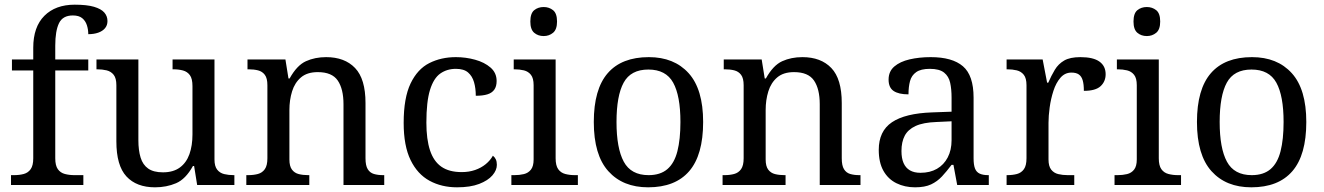

<svg xmlns="http://www.w3.org/2000/svg" viewBox="-20 -790 5654 820"><path d="M27 0V-42H40Q63 -42 81.5 -47Q100 -52 111 -67.5Q122 -83 122 -114V-489H31V-536H122V-586Q122 -675 169.5 -722.5Q217 -770 299 -770Q351 -770 381.5 -761Q412 -752 425.5 -736.5Q439 -721 439 -700Q439 -682 428.5 -669.5Q418 -657 399.5 -650.5Q381 -644 357 -644Q357 -664 351 -682.5Q345 -701 331 -712.5Q317 -724 291 -724Q248 -724 232 -691Q216 -658 216 -595V-536H357V-489H216V-114Q216 -83 227 -67.5Q238 -52 257 -47Q276 -42 298 -42H336V0Z M642 10Q563 10 520 -36.5Q477 -83 477 -186V-426Q477 -456 465.5 -470.5Q454 -485 435.5 -489.5Q417 -494 395 -494H392V-536H571V-191Q571 -148 580.5 -117Q590 -86 613 -70Q636 -54 676 -54Q720 -54 748 -74.5Q776 -95 789 -131.5Q802 -168 802 -216V-422Q802 -454 791 -469Q780 -484 761.5 -489Q743 -494 720 -494H717V-536H896V-109Q896 -80 907.5 -65.5Q919 -51 937.5 -46.5Q956 -42 978 -42H981V0H822L809 -81H804Q773 -25 732 -7.5Q691 10 642 10Z M1032 0V-42H1040Q1063 -42 1081.5 -47Q1100 -52 1111 -67.5Q1122 -83 1122 -114V-426Q1122 -456 1111 -470.5Q1100 -485 1082 -489.5Q1064 -494 1042 -494H1037V-536H1199L1212 -455H1217Q1248 -511 1286.5 -528.5Q1325 -546 1373 -546Q1452 -546 1496.5 -499.5Q1541 -453 1541 -350V-114Q1541 -83 1550.5 -67.5Q1560 -52 1577 -47Q1594 -42 1616 -42H1621V0H1447V-345Q1447 -410 1422.5 -446Q1398 -482 1337 -482Q1292 -482 1265.5 -459.5Q1239 -437 1227.5 -400Q1216 -363 1216 -320V-109Q1216 -80 1227 -65.5Q1238 -51 1256 -46.5Q1274 -42 1296 -42H1301V0Z M1932 10Q1866 10 1814.5 -18Q1763 -46 1733.5 -106.5Q1704 -167 1704 -265Q1704 -372 1733.5 -433.5Q1763 -495 1813.5 -520.5Q1864 -546 1927 -546Q1969 -546 2009 -535Q2049 -524 2075 -501.5Q2101 -479 2101 -444Q2101 -421 2091 -407Q2081 -393 2061.5 -387Q2042 -381 2012 -381Q2012 -413 2004.5 -439Q1997 -465 1979 -480.5Q1961 -496 1927 -496Q1889 -496 1860.5 -476Q1832 -456 1816.5 -406Q1801 -356 1801 -266Q1801 -195 1816.5 -148Q1832 -101 1865 -78Q1898 -55 1952 -55Q1983 -55 2009 -64Q2035 -73 2054.5 -89Q2074 -105 2085 -125Q2093 -119 2097.5 -109.5Q2102 -100 2102 -86Q2102 -63 2083 -41Q2064 -19 2026.5 -4.5Q1989 10 1932 10Z M2164 0V-42H2177Q2199 -42 2217.5 -46.5Q2236 -51 2247.5 -65.5Q2259 -80 2259 -109V-426Q2259 -456 2247.5 -470.5Q2236 -485 2217.5 -489.5Q2199 -494 2177 -494H2174V-536H2353V-114Q2353 -83 2364 -67.5Q2375 -52 2394 -47Q2413 -42 2435 -42H2448V0ZM2302 -636Q2278 -636 2261.5 -650Q2245 -664 2245 -698Q2245 -733 2261.5 -746.5Q2278 -760 2302 -760Q2325 -760 2342 -746.5Q2359 -733 2359 -698Q2359 -664 2342 -650Q2325 -636 2302 -636Z M2748 10Q2640 10 2578 -59Q2516 -128 2516 -269Q2516 -409 2575.5 -477.5Q2635 -546 2751 -546Q2859 -546 2921 -477.5Q2983 -409 2983 -269Q2983 -128 2923.5 -59Q2864 10 2748 10ZM2750 -42Q2800 -42 2830 -67.5Q2860 -93 2873 -144Q2886 -195 2886 -269Q2886 -381 2855 -437Q2824 -493 2749 -493Q2674 -493 2643.5 -437Q2613 -381 2613 -269Q2613 -157 2644 -99.5Q2675 -42 2750 -42Z M3066 0V-42H3074Q3097 -42 3115.5 -47Q3134 -52 3145 -67.5Q3156 -83 3156 -114V-426Q3156 -456 3145 -470.5Q3134 -485 3116 -489.5Q3098 -494 3076 -494H3071V-536H3233L3246 -455H3251Q3282 -511 3320.5 -528.5Q3359 -546 3407 -546Q3486 -546 3530.5 -499.5Q3575 -453 3575 -350V-114Q3575 -83 3584.5 -67.5Q3594 -52 3611 -47Q3628 -42 3650 -42H3655V0H3481V-345Q3481 -410 3456.5 -446Q3432 -482 3371 -482Q3326 -482 3299.5 -459.5Q3273 -437 3261.5 -400Q3250 -363 3250 -320V-109Q3250 -80 3261 -65.5Q3272 -51 3290 -46.5Q3308 -42 3330 -42H3335V0Z M3888 10Q3844 10 3808.5 -7.5Q3773 -25 3753 -60.5Q3733 -96 3733 -150Q3733 -230 3789.5 -268Q3846 -306 3961 -310L4044 -313V-373Q4044 -409 4038 -436.5Q4032 -464 4012 -480Q3992 -496 3951 -496Q3913 -496 3893 -482Q3873 -468 3866.5 -443.5Q3860 -419 3860 -387Q3818 -387 3796.5 -401.5Q3775 -416 3775 -450Q3775 -485 3799.5 -506Q3824 -527 3865 -536.5Q3906 -546 3955 -546Q4047 -546 4092.5 -507Q4138 -468 4138 -373V-114Q4138 -86 4144 -70.5Q4150 -55 4164 -48.5Q4178 -42 4200 -42H4203V0H4068L4052 -86H4044Q4023 -58 4003 -36.5Q3983 -15 3956.5 -2.5Q3930 10 3888 10ZM3911 -52Q3952 -52 3981.5 -69Q4011 -86 4027.5 -117.5Q4044 -149 4044 -191V-272L3980 -269Q3923 -267 3890.5 -252Q3858 -237 3844 -210.5Q3830 -184 3830 -145Q3830 -114 3839 -93.5Q3848 -73 3866 -62.5Q3884 -52 3911 -52Z M4279 0V-42H4282Q4305 -42 4323.5 -47Q4342 -52 4353 -67.5Q4364 -83 4364 -114V-426Q4364 -456 4352.5 -470.5Q4341 -485 4322.5 -489.5Q4304 -494 4282 -494H4279V-536H4433L4452 -437H4457Q4470 -467 4485 -492Q4500 -517 4525 -531.5Q4550 -546 4594 -546Q4649 -546 4675.5 -527Q4702 -508 4702 -473Q4702 -442 4680.5 -422Q4659 -402 4609 -402Q4609 -430 4604 -447Q4599 -464 4587.5 -472Q4576 -480 4556 -480Q4528 -480 4509 -458Q4490 -436 4479 -402Q4468 -368 4463 -331.5Q4458 -295 4458 -266V-109Q4458 -80 4469.5 -65.5Q4481 -51 4499.5 -46.5Q4518 -42 4540 -42H4568V0Z M4740 0V-42H4753Q4775 -42 4793.5 -46.5Q4812 -51 4823.5 -65.5Q4835 -80 4835 -109V-426Q4835 -456 4823.5 -470.5Q4812 -485 4793.5 -489.5Q4775 -494 4753 -494H4750V-536H4929V-114Q4929 -83 4940 -67.5Q4951 -52 4970 -47Q4989 -42 5011 -42H5024V0ZM4878 -636Q4854 -636 4837.5 -650Q4821 -664 4821 -698Q4821 -733 4837.5 -746.5Q4854 -760 4878 -760Q4901 -760 4918 -746.5Q4935 -733 4935 -698Q4935 -664 4918 -650Q4901 -636 4878 -636Z M5324 10Q5216 10 5154 -59Q5092 -128 5092 -269Q5092 -409 5151.5 -477.5Q5211 -546 5327 -546Q5435 -546 5497 -477.5Q5559 -409 5559 -269Q5559 -128 5499.5 -59Q5440 10 5324 10ZM5326 -42Q5376 -42 5406 -67.5Q5436 -93 5449 -144Q5462 -195 5462 -269Q5462 -381 5431 -437Q5400 -493 5325 -493Q5250 -493 5219.5 -437Q5189 -381 5189 -269Q5189 -157 5220 -99.5Q5251 -42 5326 -42Z"/></svg>

Font: Noto Serif Ethiopic
Style: Regular
Weight: 400
Designer: Monotype Design Team
Foundry: Monotype Imaging Inc.
Version: Version 2.102